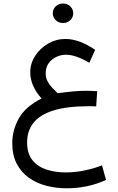

<svg xmlns="http://www.w3.org/2000/svg" viewBox="-20 -711 659 1069"><path d="M273.9 -637.2Q273.9 -660.2 290.5 -675.8Q307.1 -691.4 331.1 -691.4Q355 -691.4 371.3 -675.8Q387.7 -660.2 387.7 -637.2Q387.7 -614.3 371.3 -598.6Q355 -583 331.1 -583Q307.1 -583 290.5 -598.6Q273.9 -614.3 273.9 -637.2ZM521 -203.1 515.6 -118.7Q499 -119.6 491 -119.6Q482.9 -119.6 474.6 -119.6Q352.1 -119.6 276.1 -95.5Q200.2 -71.3 165.5 -26.1Q130.9 19 130.9 81.5Q130.9 144.5 160.9 181.2Q190.9 217.8 239.7 233.4Q288.6 249 344.7 249Q398.4 249 452.1 237.8Q505.9 226.6 547.9 209.5L570.3 291Q467.8 337.4 351.1 337.4Q292 337.4 237.8 323.2Q183.6 309.1 140.9 278.8Q98.1 248.5 73.2 200.7Q48.3 152.8 48.3 85.4Q48.3 14.2 84.7 -51.5Q121.1 -117.2 211.4 -162.6Q148.4 -232.9 148.4 -308.6Q148.4 -357.9 175.8 -400.1Q203.1 -442.4 247.8 -468.3Q292.5 -494.1 343.8 -494.1Q420.9 -494.1 509.8 -433.6L477.5 -361.3Q401.4 -406.2 348.6 -406.2Q303.2 -406.2 268.8 -378.2Q234.4 -350.1 234.4 -301.8Q234.4 -276.9 245.6 -256.6Q256.8 -236.3 272.5 -220.2Q288.1 -204.1 301.3 -191.9Q351.1 -198.7 387.7 -202.1Q424.3 -205.6 462.4 -205.6Q479.5 -205.6 490 -204.8Q500.5 -204.1 521 -203.1Z"/></svg>

Font: Vazirmatn RD
Style: Regular
Weight: 400
Designer: Saber Rastikerdar
Foundry: Saber Rastikerdar
Version: Version 32.102